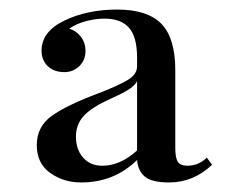

<svg xmlns="http://www.w3.org/2000/svg" viewBox="-20 -742 503 402"><path d="M347 -595V-432Q347 -411 352.5 -403Q358 -395 372 -395Q396 -395 413 -412L424 -397Q385 -360 334 -360Q298 -360 283.5 -372Q269 -384 267 -407Q219 -360 150 -360Q113 -360 85 -380Q57 -400 57 -438Q57 -477 88.5 -499.5Q120 -522 187 -547Q226 -562 246.5 -574Q267 -586 267 -603V-621Q267 -665 250 -684Q233 -703 199 -703Q181 -703 161 -698Q141 -693 125 -682Q139 -678 149 -665.5Q159 -653 159 -635Q159 -616 146 -603.5Q133 -591 115 -591Q93 -591 80 -603.5Q67 -616 67 -636Q67 -676 115 -699Q163 -722 225 -722Q289 -722 318 -692Q347 -662 347 -595ZM211 -535Q173 -518 156 -500Q139 -482 139 -456Q139 -429 154 -412Q169 -395 194 -395Q232 -395 267 -427V-572Q263 -564 251.5 -556Q240 -548 211 -535Z"/></svg>

Font: Myanmar April Display
Style: Regular
Weight: 400
Designer: Khon Soe Zaw Thu
Foundry: Myanmar OS
Version: Version 2.50 April 12, 2019